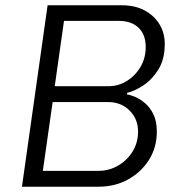

<svg xmlns="http://www.w3.org/2000/svg" viewBox="-20 -706 691 726"><path d="M63 0 160 -686H442Q490 -686 526 -667Q562 -648 582.5 -615Q603 -582 603 -540Q603 -482 579 -443.5Q555 -405 522.5 -383.5Q490 -362 461 -355L460 -349Q474 -347 492.5 -339Q511 -331 529.5 -315Q548 -299 560.5 -273Q573 -247 573 -208Q573 -148 543 -101Q513 -54 463.5 -27Q414 0 353 0ZM142 -60H353Q392 -60 426 -79.5Q460 -99 481 -132.5Q502 -166 502 -209Q502 -256 470 -288Q438 -320 389 -320H179ZM187 -380H390Q428 -380 460 -400Q492 -420 511.5 -453.5Q531 -487 531 -528Q531 -575 504 -601Q477 -627 429 -627H222Z"/></svg>

Font: Chivo ExtraLight
Style: Italic
Weight: 250
Italic angle: -8.05°
Designer: Hector Gatti
Foundry: Omnibus-Type
Version: Version 2.002